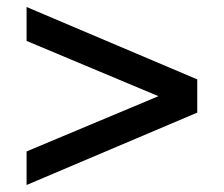

<svg xmlns="http://www.w3.org/2000/svg" viewBox="-20 -562 640 549"><path d="M56 -33V-129L507 -318V-256L56 -445V-542L544 -335V-240Z"/></svg>

Font: Nunito Sans 12pt ExtraLight
Style: Regular
Weight: 200
Designer: Vernon Adams
Foundry: Vernon Adams
Version: Version 3.101;gftools[0.9.27]